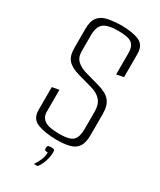

<svg xmlns="http://www.w3.org/2000/svg" viewBox="-197 -690 762 913"><g transform="rotate(30 183.5 -233.5)"><path d="M189 3Q125 2 85.5 -13.5Q46 -29 46 -77V-203L84 -210V-89Q84 -60 106.5 -44Q129 -28 187 -28Q245 -28 263 -46.5Q281 -65 281 -108V-204Q281 -243 262.5 -264.5Q244 -286 209 -296L130 -318Q85 -331 65.5 -352.5Q46 -374 46 -418V-524Q46 -566 63.5 -587.5Q81 -609 113 -615.5Q145 -622 189 -623Q251 -622 285.5 -606.5Q320 -591 320 -543V-416L281 -408V-528Q281 -561 262.5 -577Q244 -593 187 -593Q129 -593 106.5 -574.5Q84 -556 84 -512V-422Q84 -388 104 -370Q124 -352 153 -344L235 -321Q281 -308 300.5 -283.5Q320 -259 320 -214V-99Q320 -55 305 -33.5Q290 -12 261 -4.5Q232 3 189 3ZM155 156Q168 137 176.5 117Q185 97 185 76Q172 76 169 72.5Q166 69 166 63Q166 55 168.5 50.5Q171 46 188 46Q202 46 204.5 50Q207 54 207 62Q207 86 198 113Q189 140 175 156Z"/></g></svg>

Font: Smooch Sans Light
Style: Regular
Weight: 300
Designer: Robert E. Leuschke
Foundry: Robert E. Leuschke
Version: Version 1.010; ttfautohint (v1.8.3)